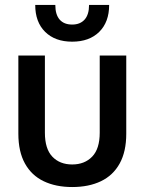

<svg xmlns="http://www.w3.org/2000/svg" viewBox="-20 -742 583 774"><path d="M271 12Q205 12 156 -11.5Q107 -35 80.5 -83Q54 -131 54 -203V-518H161V-207Q161 -142 191 -110.5Q221 -79 271 -79Q321 -79 351.5 -110.5Q382 -142 382 -207V-518H489V-203Q489 -131 462.5 -83Q436 -35 387 -11.5Q338 12 271 12ZM271 -574Q202 -574 162 -613.5Q122 -653 122 -722H203Q203 -683 220.5 -663Q238 -643 271 -643Q303 -643 321 -663Q339 -683 339 -722H420Q420 -653 380 -613.5Q340 -574 271 -574Z"/></svg>

Font: TikTok Sans 24pt Medium
Style: Regular
Weight: 500
Version: Version 4.000